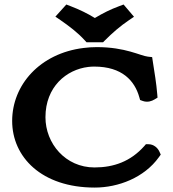

<svg xmlns="http://www.w3.org/2000/svg" viewBox="-20 -838 780 868"><path d="M698.3 -127.4 706.7 -139.1 700.8 -152.2C692.9 -170 674.6 -186 651 -186H639.6L632.1 -177.4C570.6 -108.4 494.7 -81 407.2 -81C275.8 -81 185.5 -189.4 185.5 -308.1C185.5 -445.5 280.2 -523.7 379.3 -535.4C388.1 -536.5 397.1 -537 406.1 -537C532 -537 589 -472.9 609.9 -398.2L613.4 -385.9L625.5 -381.5C635.7 -377.8 646.4 -377.5 655.7 -379.3C664.5 -381.1 672.2 -384.6 678.9 -388.6L692.2 -396.6L690.9 -412C686.8 -462.5 678.7 -509.1 670.7 -560.8L667.8 -579.8L648.7 -581.9C614.2 -585.6 548.5 -625 417.4 -625C397.3 -625 377.5 -623.7 358.3 -621.2C160.2 -597 35 -454 35 -291.1C35 -128.7 167.3 10 408.3 10C515.2 10 632 -35 698.3 -127.4ZM371.1 -647H446L454.4 -655.5C487.6 -688.7 522.4 -719.4 563.5 -747.1L585.8 -762.2L538.7 -817.6L518.4 -810C478.9 -795.3 446.6 -779.2 408.8 -756.6C375 -777.5 339 -794.8 299.8 -809.9L279.9 -817.6L230.4 -762.8L253 -747.3C293 -719.7 330.8 -691 362.6 -656.3Z"/></svg>

Font: Linux Libertine Mono O 
Style: Mono Bold
Weight: 400
Designer: Philipp H. Poll
Foundry: Philipp H. Poll
Version: Version 5.1.7